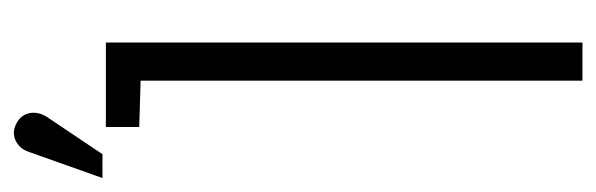

<svg xmlns="http://www.w3.org/2000/svg" viewBox="-372 -558 875 282"><g transform="rotate(-90 66.0 -417.5)"><path d="M20 -651 88 -649V0H144V-700H20ZM33 -784Q39 -792 40.5 -801Q42 -810 38.5 -818Q35 -826 26 -831Q17 -836 8.5 -835Q0 -834 -7 -828Q-14 -822 -17 -812L-55 -705H-20Z"/></g></svg>

Font: Advent Pro
Style: Regular
Weight: 400
Designer: VivaRado, Andreas Kalpakidis
Foundry: VivaRado, Andreas Kalpakidis
Version: Version 3.000